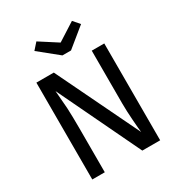

<svg xmlns="http://www.w3.org/2000/svg" viewBox="-209 -1046 1101 1183"><g transform="rotate(-30 341.5 -454.5)"><path d="M353 -828 227 -909 187 -864 323 -754H384L519 -864L480 -909ZM583 -689H494V-313C494 -277 496 -237 499 -194C502 -151 505 -120 507 -103L224 -689H100V0H189V-316C189 -371 188 -419 186 -458C183 -497 180 -539 176 -585L456 0H583Z"/></g></svg>

Font: Fira Sans
Style: Regular
Weight: 400
Designer: Carrois Corporate & Edenspiekermann AG
Foundry: Carrois Corporate GbR & Edenspiekermann AG
Version: Version 4.203